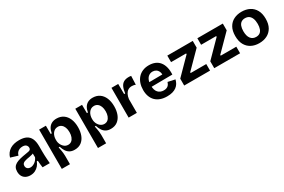

<svg xmlns="http://www.w3.org/2000/svg" viewBox="100 -1652 4333 2933"><g transform="rotate(-30 2266.0 -185.5)"><path d="M189 14Q145 14 111 -3.5Q77 -21 58 -54Q39 -87 39 -136Q39 -179 55.5 -208Q72 -237 104 -255Q136 -273 183 -285Q230 -297 290 -306Q322 -311 342.5 -315.5Q363 -320 373 -330.5Q383 -341 383 -361Q383 -389 363 -409Q343 -429 300 -429Q271 -429 246.5 -419Q222 -409 204.5 -389Q187 -369 179 -338L52 -377Q64 -418 86.5 -448Q109 -478 141 -498.5Q173 -519 214 -529Q255 -539 303 -539Q380 -539 428.5 -514.5Q477 -490 501 -438.5Q525 -387 525 -306V-216Q525 -181 526.5 -145Q528 -109 530.5 -72.5Q533 -36 536 0H409Q405 -25 401.5 -57.5Q398 -90 396 -123H378Q364 -85 338 -54Q312 -23 274.5 -4.5Q237 14 189 14ZM250 -90Q269 -90 288.5 -97Q308 -104 326.5 -116.5Q345 -129 360.5 -148Q376 -167 386 -191L384 -275L407 -270Q389 -257 365 -249.5Q341 -242 315.5 -238Q290 -234 265 -229Q240 -224 220.5 -216Q201 -208 189.5 -194.5Q178 -181 178 -157Q178 -126 198 -108Q218 -90 250 -90Z M651 168V-258V-525H770L771 -379L789 -378Q798 -431 820.5 -467Q843 -503 879 -521Q915 -539 962 -539Q1032 -539 1082 -504.5Q1132 -470 1158.5 -407.5Q1185 -345 1185 -260Q1185 -181 1161 -119.5Q1137 -58 1089.5 -22Q1042 14 971 14Q921 14 886.5 -5Q852 -24 829.5 -58.5Q807 -93 792 -141H773Q779 -114 784 -86Q789 -58 792 -31.5Q795 -5 795 20V168ZM921 -101Q957 -101 982 -121Q1007 -141 1020.5 -177Q1034 -213 1034 -259Q1034 -309 1020 -344.5Q1006 -380 980 -400Q954 -420 918 -420Q886 -420 863 -406Q840 -392 824.5 -369Q809 -346 802 -319.5Q795 -293 795 -269V-250Q795 -231 800 -210.5Q805 -190 816 -170.5Q827 -151 842 -135.5Q857 -120 877 -110.5Q897 -101 921 -101Z M1289 168V-258V-525H1408L1409 -379L1427 -378Q1436 -431 1458.5 -467Q1481 -503 1517 -521Q1553 -539 1600 -539Q1670 -539 1720 -504.5Q1770 -470 1796.5 -407.5Q1823 -345 1823 -260Q1823 -181 1799 -119.5Q1775 -58 1727.5 -22Q1680 14 1609 14Q1559 14 1524.5 -5Q1490 -24 1467.5 -58.5Q1445 -93 1430 -141H1411Q1417 -114 1422 -86Q1427 -58 1430 -31.5Q1433 -5 1433 20V168ZM1559 -101Q1595 -101 1620 -121Q1645 -141 1658.5 -177Q1672 -213 1672 -259Q1672 -309 1658 -344.5Q1644 -380 1618 -400Q1592 -420 1556 -420Q1524 -420 1501 -406Q1478 -392 1462.5 -369Q1447 -346 1440 -319.5Q1433 -293 1433 -269V-250Q1433 -231 1438 -210.5Q1443 -190 1454 -170.5Q1465 -151 1480 -135.5Q1495 -120 1515 -110.5Q1535 -101 1559 -101Z M1927 0V-254V-525H2046L2047 -346H2066Q2074 -413 2093.5 -455Q2113 -497 2148 -517Q2183 -537 2235 -537Q2244 -537 2254.5 -536.5Q2265 -536 2279 -533L2273 -380Q2258 -387 2240 -390Q2222 -393 2208 -393Q2169 -393 2141 -375Q2113 -357 2095.5 -323.5Q2078 -290 2072 -242V0Z M2602 14Q2537 14 2486.5 -4Q2436 -22 2401 -56Q2366 -90 2347.5 -140Q2329 -190 2329 -253Q2329 -315 2346.5 -367.5Q2364 -420 2398 -458.5Q2432 -497 2481 -518Q2530 -539 2592 -539Q2652 -539 2699 -519.5Q2746 -500 2777.5 -461Q2809 -422 2823.5 -365.5Q2838 -309 2834 -236L2422 -232V-311L2751 -314L2700 -274Q2707 -327 2693 -361Q2679 -395 2652.5 -411Q2626 -427 2594 -427Q2556 -427 2527 -407Q2498 -387 2482 -348.5Q2466 -310 2466 -256Q2466 -171 2503.5 -131Q2541 -91 2602 -91Q2630 -91 2649.5 -98.5Q2669 -106 2681.5 -118Q2694 -130 2701.5 -145Q2709 -160 2714 -175L2839 -148Q2830 -111 2812.5 -81.5Q2795 -52 2766 -30.5Q2737 -9 2696.5 2.5Q2656 14 2602 14Z M2907 0V-121L3178 -396V-410H2912V-525H3361V-406L3088 -130V-116H3363V0Z M3437 0V-121L3708 -396V-410H3442V-525H3891V-406L3618 -130V-116H3893V0Z M4227 14Q4148 14 4088 -17.5Q4028 -49 3994 -110.5Q3960 -172 3960 -264Q3960 -356 3994.5 -417Q4029 -478 4089.5 -508.5Q4150 -539 4227 -539Q4306 -539 4366.5 -508Q4427 -477 4461.5 -415.5Q4496 -354 4496 -262Q4496 -169 4460.5 -107.5Q4425 -46 4364.5 -16Q4304 14 4227 14ZM4232 -93Q4271 -93 4297.5 -111Q4324 -129 4337.5 -165.5Q4351 -202 4351 -254Q4351 -309 4336.5 -347.5Q4322 -386 4294 -406.5Q4266 -427 4223 -427Q4186 -427 4159 -409.5Q4132 -392 4118 -355.5Q4104 -319 4104 -266Q4104 -181 4138 -137Q4172 -93 4232 -93Z"/></g></svg>

Font: Bricolage Grotesque
Style: Bold
Weight: 700
Designer: Mathieu Triay
Foundry: Atelier Triay
Version: Version 1.001;gftools[0.9.33.dev8+g029e19f]